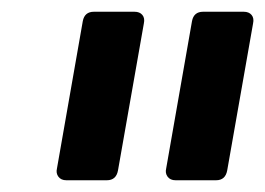

<svg xmlns="http://www.w3.org/2000/svg" viewBox="-20 -783 452 327"><path d="M93 -476Q84 -476 79.5 -482Q75 -488 77 -496L121 -747Q124 -763 140 -763H209Q218 -763 222.5 -757.5Q227 -752 225 -743L181 -493Q178 -476 162 -476ZM279 -476Q270 -476 265.5 -482Q261 -488 263 -496L307 -747Q310 -763 326 -763H395Q404 -763 408.5 -757.5Q413 -752 411 -743L367 -493Q364 -476 348 -476Z"/></svg>

Font: Open Sauce Two ExtraBold Italic
Style: Regular
Weight: 800
Italic angle: -10°
Designer: Alfredo Marco Pradil
Foundry: Creative Sauce Fz LLC
Version: Version 1.477